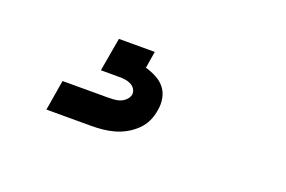

<svg xmlns="http://www.w3.org/2000/svg" viewBox="-45 -122 690 463"><g transform="rotate(20 300.0 110.0)"><path d="M92 220 105 142H220Q228 142 236 141.5Q244 141 251.5 138.5Q259 136 265.5 130Q272 124 274 116Q275 108 271 101.5Q267 95 260 91.5Q253 88 245.5 87Q238 86 229 86H183L198 0H290L283 43Q297 47 310.5 54Q324 61 333 72Q342 83 345 98.5Q348 114 345 129Q343 144 336.5 158Q330 172 318.5 183Q307 194 293.5 201.5Q280 209 265.5 213Q251 217 236.5 218.5Q222 220 207 220Z"/></g></svg>

Font: Iosevka SS04 Extended Oblique
Style: Bold
Weight: 700
Width: 7
Italic angle: -9°
Monospace: yes
Designer: Belleve Invis
Foundry: Belleve Invis
Version: Version 19.0.0; ttfautohint (v1.8.4)